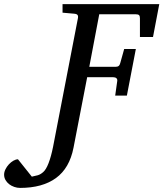

<svg xmlns="http://www.w3.org/2000/svg" viewBox="-211 -691 800 940"><path d="M538.1 -509.8H474.1V-602.1Q474.1 -612.8 469.7 -616.9Q465.3 -621.1 454.1 -621.1H274.9L226.1 -363.8H354Q364.7 -363.8 370.1 -368.2Q375.5 -372.6 377.9 -382.8L397 -451.2H454.1L410.2 -223.1H353L362.8 -293Q364.7 -302.7 359.1 -307.9Q353.5 -313 342.8 -313H215.8L148.9 32.2Q129.4 132.3 63 180.7Q-3.4 229 -112.8 229Q-127 229 -141.1 224.1Q-155.3 219.2 -166.3 210.7Q-177.2 202.1 -184.1 190.2Q-190.9 178.2 -190.9 164.1Q-190.9 151.4 -184.3 137.9Q-177.7 124.5 -167.5 113.5Q-157.2 102.5 -145.3 95.7Q-133.3 88.9 -123 88.9L-55.2 173.8Q-39.6 170.9 -26.1 167Q-12.7 163.1 0 151.9Q14.2 140.1 26.6 108.2Q39.1 76.2 48.8 27.8L170.9 -604Q172.4 -612.3 168.5 -617.7Q164.6 -623 150.9 -624L95.2 -628.9V-670.9H568.8Z"/></svg>

Font: Charis SIL Phon
Style: Italic
Weight: 400
Italic angle: -11°
Foundry: SIL International
Version: Version 5.000